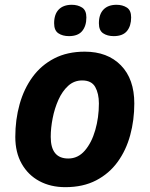

<svg xmlns="http://www.w3.org/2000/svg" viewBox="-20 -772 625 802"><path d="M252.9 9.8Q191.4 9.8 144.3 -15.6Q97.2 -41 70.6 -88.1Q43.9 -135.3 43.9 -200.2Q43.9 -272.5 62 -336.9Q80.1 -401.4 116.2 -450.7Q152.3 -500 206.8 -528.1Q261.2 -556.2 334 -556.2Q429.2 -556.2 485.1 -499Q541 -441.9 541 -339.8Q541 -270.5 523.9 -207.5Q506.8 -144.5 471.4 -95.7Q436 -46.9 381.6 -18.6Q327.1 9.8 252.9 9.8ZM265.1 -109.9Q305.7 -109.9 334.2 -142.8Q362.8 -175.8 377.9 -228.5Q393.1 -281.2 393.1 -339.8Q393.1 -381.3 377.7 -408.7Q362.3 -436 323.2 -436Q289.6 -436 264.9 -413.6Q240.2 -391.1 224.1 -355.2Q208 -319.3 200 -278.3Q191.9 -237.3 191.9 -200.2Q191.9 -109.9 265.1 -109.9ZM455.1 -621.1Q428.2 -621.1 410.6 -633.1Q393.1 -645 393.1 -674.8Q393.1 -712.4 412.4 -732.2Q431.6 -752 466.8 -752Q491.7 -752 509.8 -740.5Q527.8 -729 527.8 -699.2Q527.8 -663.6 510.3 -642.3Q492.7 -621.1 455.1 -621.1ZM268.1 -621.1Q241.2 -621.1 223.6 -633.1Q206.1 -645 206.1 -674.8Q206.1 -712.4 225.3 -732.2Q244.6 -752 279.8 -752Q304.7 -752 322.8 -740.5Q340.8 -729 340.8 -699.2Q340.8 -663.6 323.2 -642.3Q305.7 -621.1 268.1 -621.1Z"/></svg>

Font: Open Sans
Style: Bold Italic
Weight: 700
Italic angle: -12°
Designer: Monotype Design Team
Foundry: Monotype Imaging Inc.
Version: Version 3.003; ttfautohint (v1.8.4)